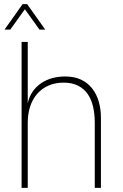

<svg xmlns="http://www.w3.org/2000/svg" viewBox="-20 -914 596 934"><path d="M85 0V-710H115V-412Q122 -444 139 -468.5Q156 -493 180.5 -509.5Q205 -526 234.5 -534Q264 -542 297 -542Q342 -542 374.5 -526.5Q407 -511 428.5 -483.5Q450 -456 460.5 -419.5Q471 -383 471 -341V0H441V-317Q441 -360 432.5 -396Q424 -432 406 -457.5Q388 -483 359 -497.5Q330 -512 289 -512Q248 -512 215.5 -497.5Q183 -483 160.5 -457Q138 -431 126.5 -395.5Q115 -360 115 -317V0ZM2 -770 90 -894H112L200 -770H172L101 -869L30 -770Z"/></svg>

Font: Geist Thin
Style: Regular
Weight: 400
Designer: Basement.studio, Andrés Briganti, Mateo Zaragoza
Foundry: Basement.studio, Vercel, Andrés Briganti, Guido Ferreyra, Mateo Zaragoza
Version: Version 1.401